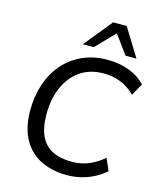

<svg xmlns="http://www.w3.org/2000/svg" viewBox="-135 -1033 947 1138"><g transform="rotate(15 338.0 -464.0)"><path d="M383 9Q293 9 223.5 -25.5Q154 -60 115 -130.5Q76 -201 76 -308Q76 -394 101 -468Q126 -542 173.5 -597Q221 -652 289.5 -683Q358 -714 444 -714Q517 -714 577.5 -690.5Q638 -667 676 -626L635 -551Q595 -591 547.5 -610.5Q500 -630 441 -630Q357 -630 297.5 -588.5Q238 -547 206.5 -474.5Q175 -402 175 -310Q175 -226 200.5 -174Q226 -122 274.5 -98.5Q323 -75 392 -75Q445 -75 491.5 -93Q538 -111 586 -151L618 -78Q587 -50 549.5 -30.5Q512 -11 470 -1Q428 9 383 9ZM276 -765 416 -937H499L605 -765H538L454 -880L343 -765Z"/></g></svg>

Font: Nunito Sans 12pt Medium
Style: Italic
Weight: 500
Italic angle: -9°
Designer: Vernon Adams
Foundry: Vernon Adams
Version: Version 3.101;gftools[0.9.27]